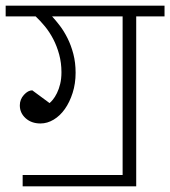

<svg xmlns="http://www.w3.org/2000/svg" viewBox="-30 -650 601 678"><path d="M50 -32H403V-592H154Q167 -578 181.5 -559Q196 -540 208.5 -515Q221 -490 229 -459.5Q237 -429 237 -393Q237 -355 226.5 -322Q216 -289 199 -265Q182 -241 159.5 -227.5Q137 -214 113 -214Q81 -214 60.5 -232.5Q40 -251 40 -278Q40 -299 54.5 -315Q69 -331 84 -331L145 -286Q150 -290 157 -298.5Q164 -307 171 -321Q178 -335 182.5 -353.5Q187 -372 187 -395Q187 -428 179 -457.5Q171 -487 158 -512Q145 -537 128.5 -557Q112 -577 96 -592H-10V-630H551V-592H451V8H50Z"/></svg>

Font: Ek Mukta ExtraLight
Style: Regular
Weight: 275
Designer: Girish Dalvi and Yashodeep Gholap
Foundry: Ek Type
Version: Version 2.538;PS 1.002;hotconv 16.6.51;makeotf.lib2.5.65220;